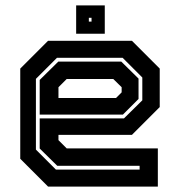

<svg xmlns="http://www.w3.org/2000/svg" viewBox="-20 -691 666 711"><path d="M468.5 -540 571.5 -437V-294.5L468.5 -191.5H196.5V-172L227 -141.5H564.5V0H158L55 -103V-437L158 -540ZM429 -463 493 -400V-324.5L435 -266.5H127V-395L196 -463ZM434 -477H191L113 -399V-137L187 -63H497V-77H192L127 -141V-252.5H439L507 -319.5V-404ZM399.5 -398.5H227L196.5 -368V-328H409.5L430.5 -349V-368ZM262 -566V-671H368V-566ZM309 -611H319V-625H309Z"/></svg>

Font: Tourney Thin
Style: Regular
Weight: 100
Designer: Tyler Finck
Foundry: Etcetera Type Co
Version: Version 1.015